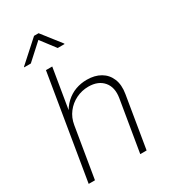

<svg xmlns="http://www.w3.org/2000/svg" viewBox="-224 -1055 1034 1165"><g transform="rotate(-30 293.0 -472.0)"><path d="M147.5 -353 88.9 0H44.9L165.5 -727.5H209.5L159.2 -423.8H149.9Q171.4 -468.8 202.4 -497.3Q233.4 -525.9 271 -539.6Q308.6 -553.2 350.1 -553.2Q405.8 -553.2 445.3 -530Q484.9 -506.8 502.7 -463.6Q520.5 -420.4 510.3 -359.9L450.7 0H406.2L465.8 -357.4Q477.5 -428.2 441.9 -470.2Q406.2 -512.2 337.9 -512.2Q291.5 -512.2 251 -492.2Q210.4 -472.2 182.9 -436.5Q155.3 -400.9 147.5 -353ZM106 -808.1H59.6L60.1 -811.5L207 -943.8H238.8L342.3 -811.5L341.8 -808.1H294.4L217.3 -909.2Z"/></g></svg>

Font: Inter ExtraLight
Style: Italic
Weight: 250
Italic angle: -9.3988°
Designer: Rasmus Andersson
Foundry: rsms
Version: Version 4.001;git-66647c0bb